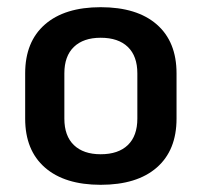

<svg xmlns="http://www.w3.org/2000/svg" viewBox="-20 -502 561 534"><path d="M50 -172V-298Q50 -386 105 -434Q160 -482 260 -482Q361 -482 416 -434Q471 -386 471 -298V-172Q471 -84 416 -36Q361 12 260 12Q160 12 105 -36Q50 -84 50 -172ZM362 -172V-298Q362 -346 335.5 -371.5Q309 -397 260 -397Q212 -397 185.5 -371.5Q159 -346 159 -298V-172Q159 -124 185.5 -98.5Q212 -73 260 -73Q309 -73 335.5 -98.5Q362 -124 362 -172Z"/></svg>

Font: KoHo SemiBold
Style: Regular
Weight: 600
Designer: Cadson Demak & Katatrad Team
Foundry: Cadson Demak Co.,Ltd.
Version: Version 1.000; ttfautohint (v1.6)